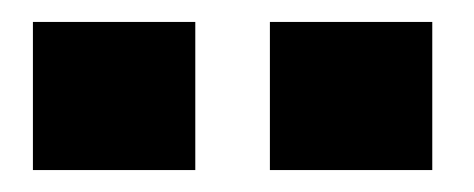

<svg xmlns="http://www.w3.org/2000/svg" viewBox="-20 -762 432 175"><path d="M158 -607H10V-742H158ZM374 -607H226V-742H374Z"/></svg>

Font: Morrison
Style: Bold
Weight: 700
Designer: Pablo Impallari, Rodrigo Fuenzalida (Modified by Dan O. Williams)
Version: Version 0.03;June 6, 2019;FontCreator 11.5.0.2425 64-bit; tt